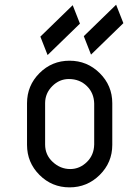

<svg xmlns="http://www.w3.org/2000/svg" viewBox="-20 -809 602 829"><path d="M341.8 -652.8 481.4 -788.6 512.7 -709 373 -573.2ZM154.3 -650.9 293.9 -786.6 325.2 -707 185.5 -571.3ZM174.8 -185.1Q174.8 -140.1 207.5 -109.9Q240.7 -79.1 283.2 -79.1Q324.2 -79.1 355.5 -109.9Q385.7 -139.6 386.7 -185.1V-361.8Q385.7 -407.2 355.5 -437Q324.2 -467.8 277.3 -467.8Q236.3 -467.8 205.6 -437Q175.3 -406.7 174.8 -364.7V-361.8ZM96.7 -363.3Q96.7 -439.5 150.4 -493.2Q204.1 -546.9 280.3 -546.9Q356.4 -546.9 410.6 -493.2Q464.8 -439.5 464.8 -363.3V-183.6Q464.8 -107.4 410.6 -53.7Q356.4 0 280.3 0Q204.1 0 150.4 -53.7Q96.7 -107.4 96.7 -183.6Z"/></svg>

Font: NovaMono
Style: Regular
Weight: 400
Monospace: yes
Version: Version 1.2